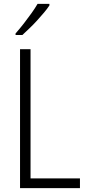

<svg xmlns="http://www.w3.org/2000/svg" viewBox="-20 -967 448 987"><path d="M83 0V-714H137V-50H391V0ZM234 -939Q223 -922 206.5 -902.5Q190 -883 171 -862Q152 -841 132 -822Q112 -803 95 -787H60V-795Q82 -820 103 -847Q124 -874 142.5 -900Q161 -926 173 -947H234Z"/></svg>

Font: Noto Sans Bengali Condensed Light
Style: Regular
Weight: 300
Width: 3
Designer: Jelle Bosma - Monotype Design Team
Foundry: Monotype Imaging Inc.
Version: Version 2.003